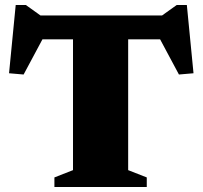

<svg xmlns="http://www.w3.org/2000/svg" viewBox="-20 -744 806 764"><path d="M270.5 -650.5H490V-67L564 -38V0H196.5V-38L270.5 -67ZM648 -587.5H99.5L169.5 -626L74 -447.5L16 -452.5L42.5 -724H83L165.5 -665L94.5 -682.5H652.5L600.5 -665L683 -724H723.5L750 -452.5L692 -447.5L596.5 -626Z"/></svg>

Font: Newsreader ExtraBold
Style: Regular
Weight: 800
Designer: Hugues Gentile
Foundry: Production Type
Version: Version 1.003